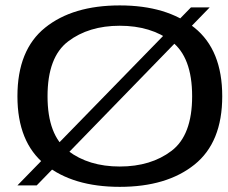

<svg xmlns="http://www.w3.org/2000/svg" viewBox="-20 -702 862 727"><path d="M46 0H119L774 -674H703ZM433.5 5.5Q611.5 5.5 716.5 -78.8Q821.5 -163 821.5 -337.5Q821.5 -512.5 716.5 -597Q611.5 -681.5 433.5 -681.5Q255.5 -681.5 150.8 -597.2Q46 -513 46 -337.5Q46 -163 151 -78.8Q256 5.5 433.5 5.5ZM433.5 -71.5Q316 -71.5 238 -130.8Q160 -190 160 -337.5Q160 -486 238 -545.2Q316 -604.5 433.5 -604.5Q551.5 -604.5 629.5 -545.2Q707.5 -486 707.5 -337.5Q707.5 -190 629.5 -130.8Q551.5 -71.5 433.5 -71.5Z"/></svg>

Font: Anybody Expanded
Style: Regular
Weight: 400
Width: 7
Version: Version 1.113;gftools[0.9.25]